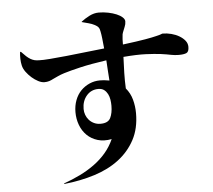

<svg xmlns="http://www.w3.org/2000/svg" viewBox="-58 -873 1116 1007"><g transform="rotate(-5 500.0 -369.0)"><path d="M471 -746Q458 -753 441 -757.5Q424 -762 405 -767V-769Q424 -784 448.5 -796.5Q473 -809 498 -809Q523 -809 547.5 -804Q572 -799 591 -791Q610 -783 621.5 -772.5Q633 -762 633 -751Q633 -736 627 -722.5Q621 -709 616 -695Q614 -690 613 -685Q612 -680 612 -675Q611 -669 610.5 -658.5Q610 -648 610 -631Q689 -641 729 -648Q769 -655 788 -660Q798 -662 804 -664Q810 -666 813 -667Q817 -669 818 -669Q819 -669 819.5 -669.5Q820 -670 821 -670Q845 -670 868 -664Q891 -658 909.5 -647Q928 -636 939.5 -621.5Q951 -607 951 -589Q951 -563 937.5 -557Q924 -551 897 -551Q877 -551 857 -555Q846 -557 833 -559.5Q820 -562 803 -564Q771 -568 725 -570Q679 -572 607 -566Q605 -524 604 -482.5Q603 -441 605 -400Q628 -373 637.5 -338Q647 -303 647 -266Q647 -186 615.5 -127Q584 -68 529.5 -26.5Q475 15 400.5 38.5Q326 62 240 71L239 68Q284 52 325 32Q366 12 401 -13.5Q436 -39 463 -70.5Q490 -102 508 -142Q467 -134 434 -144Q401 -154 378 -176.5Q355 -199 343 -231Q331 -263 331 -299Q331 -333 342 -362Q353 -391 372.5 -411Q392 -431 418 -442.5Q444 -454 473 -454Q484 -454 495 -453Q506 -452 523 -449Q521 -475 519.5 -500Q518 -525 516 -556Q433 -544 377.5 -531Q322 -518 290 -508Q271 -502 257 -495.5Q243 -489 230 -483Q219 -477 208 -473.5Q197 -470 183 -470Q168 -470 150.5 -479Q133 -488 117 -502Q101 -516 88.5 -533Q76 -550 72 -567Q68 -584 67.5 -602.5Q67 -621 69 -638L73 -640Q88 -624 99 -614Q110 -604 120.5 -598Q131 -592 141.5 -589.5Q152 -587 166 -587Q183 -586 222 -589Q261 -592 310 -597Q358 -602 410 -608Q462 -614 510 -619Q507 -651 504.5 -673Q502 -695 499 -709Q497 -723 491 -731Q485 -739 471 -746ZM375 -312Q375 -296 380.5 -281Q386 -266 396.5 -254Q407 -242 422.5 -234.5Q438 -227 457 -227Q497 -227 509.5 -252.5Q522 -278 522 -317Q522 -332 519.5 -348.5Q517 -365 510 -378.5Q503 -392 491.5 -401Q480 -410 461 -410Q423 -410 399 -382Q375 -354 375 -312Z"/></g></svg>

Font: XinYuGongZhangJiaSongA
Style: Regular
Weight: 900
Designer: XinYuGong
Foundry: Adobe Systems Incorporated
Version: Version 1.00